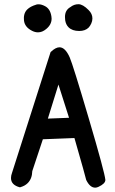

<svg xmlns="http://www.w3.org/2000/svg" viewBox="-20 -864 540 903"><path d="M161.6 -843.8Q175.3 -843.8 191.9 -835Q216.3 -822.3 221.7 -787.1Q222.7 -781.7 222.7 -776.4Q222.7 -748 196.8 -727.1Q178.7 -711.9 158.7 -711.9Q145 -711.9 131.3 -718.8Q96.2 -736.3 92.8 -767.6Q92.3 -772.9 92.3 -780Q92.3 -787.1 94.2 -794.9Q97.7 -809.1 107.9 -819.3Q122.6 -834 150.9 -842.3L153.8 -843.3Q156.2 -843.8 161.6 -843.8ZM396.5 -816.9Q414.6 -799.3 414.6 -777.3Q414.6 -765.1 409.2 -753.4Q403.8 -741.7 397 -734.4Q380.9 -718.3 352.5 -718.3Q319.8 -718.3 302.2 -735.8Q290 -748 286.6 -768.6Q285.6 -776.9 285.6 -784.2Q285.6 -816.4 311 -830.6Q328.1 -844.2 348.9 -844.2Q369.6 -844.2 396.5 -816.9ZM259.8 -641.6Q286.6 -641.6 307.6 -594.7Q322.8 -560.5 397.7 -306.4Q472.7 -52.2 475.6 -17.6Q475.1 -8.3 467 -0.5Q459 7.3 443.4 14.6Q435.5 18.6 427.7 18.6Q403.3 18.6 385.7 -17.1L385.3 -18.1Q382.3 -33.2 330.1 -214.8L181.6 -209L131.8 -59.1Q130.9 -23.4 110.4 -2.9Q97.2 10.3 76.7 16.1L74.2 17.1L72.3 16.6Q53.2 11.7 42.5 1Q31.7 -9.8 31.7 -26.9Q31.7 -38.1 36.6 -51.3L217.8 -618.7L219.2 -620.1Q241.7 -641.6 259.8 -641.6ZM304.7 -310.1 254.9 -466.3 205.1 -306.2Z"/></svg>

Font: Bakudai
Style: Bold
Weight: 700
Version: Version 1.48